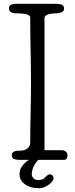

<svg xmlns="http://www.w3.org/2000/svg" viewBox="-20 -841 394 1010"><path d="M27 0ZM214 -51H305Q316 -51 325.5 -44Q335 -37 335 -23Q335 -17 331.5 -8.5Q328 0 315 0H83Q68 0 55 -4Q42 -8 42 -23Q42 -37 52 -42.5Q62 -48 71 -48Q79 -48 90.5 -48.5Q102 -49 113 -53.5Q124 -58 131.5 -67.5Q139 -77 139 -94Q139 -171 141 -245Q143 -319 143 -401Q143 -484 141 -574.5Q139 -665 139 -748Q139 -757 130.5 -761.5Q122 -766 110 -768Q98 -770 85.5 -770.5Q73 -771 64 -771Q59 -771 52.5 -772Q46 -773 40.5 -775.5Q35 -778 31 -783Q27 -788 27 -796Q27 -813 41 -817Q55 -821 64 -821H266Q298 -821 307.5 -815Q317 -809 317 -796Q317 -782 304.5 -776.5Q292 -771 280 -771Q276 -771 265.5 -770.5Q255 -770 243.5 -768Q232 -766 223 -760.5Q214 -755 214 -746ZM206 -13Q188 -7 176.5 5.5Q165 18 158.5 31Q152 44 149.5 56.5Q147 69 147 75Q147 87 156.5 96.5Q166 106 178 106Q203 106 211.5 97.5Q220 89 228 82Q235 76 241 76Q252 76 257 83Q262 90 262 98Q262 102 256.5 110.5Q251 119 240.5 127.5Q230 136 216 142.5Q202 149 184 149Q140 149 111.5 128.5Q83 108 83 76Q83 53 94 36.5Q105 20 119 9Q135 -4 156 -14Z"/></svg>

Font: Life Savers
Style: Bold
Weight: 700
Designer: Pablo Impallari, Rodrigo Fuenzalida, Brenda Gallo
Foundry: Pablo Impallari, Rodrigo Fuenzalida, Brenda Gallo
Version: Version 3.001; ttfautohint (v0.95) -l 8 -r 50 -G 200 -x 14 -